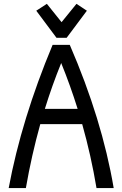

<svg xmlns="http://www.w3.org/2000/svg" viewBox="-20 -962 626 982"><path d="M424.3 -907.2 320.8 -768.6H269L165.5 -907.2L219.7 -942.4L294.9 -848.6L371.1 -942.4ZM24.4 0Q89.8 -351.6 249 -732.4H336.9Q502 -351.6 561.5 0H473.6Q445.8 -166.5 400.4 -327.1H186Q141.6 -168.5 112.3 0ZM209.5 -405.3H377Q339.8 -524.4 293 -639.6Q246.6 -525.4 209.5 -405.3Z"/></svg>

Font: Consola Mono
Style: Book
Weight: 400
Monospace: yes
Version: Version 2.001